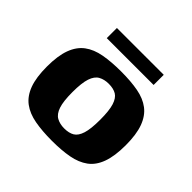

<svg xmlns="http://www.w3.org/2000/svg" viewBox="-137 -659 803 803"><g transform="rotate(45 265.0 -257.0)"><path d="M266 6Q209 6 165 -2Q121 -10 91.5 -32Q62 -54 47 -94.5Q32 -135 32 -199Q32 -263 47 -303.5Q62 -344 91.5 -366Q121 -388 165 -396Q209 -404 266 -404Q324 -404 367 -396Q410 -388 439 -366Q468 -344 483 -303.5Q498 -263 498 -199Q498 -135 483 -94Q468 -53 438.5 -31.5Q409 -10 366 -2Q323 6 266 6ZM266 -67Q294 -67 311.5 -77.5Q329 -88 338 -116.5Q347 -145 347 -199Q347 -253 338 -281.5Q329 -310 311.5 -320.5Q294 -331 266 -331Q240 -331 221 -320.5Q202 -310 192.5 -281.5Q183 -253 183 -199Q183 -145 192.5 -116.5Q202 -88 221 -77.5Q240 -67 266 -67ZM125 -460V-520H402V-460Z"/></g></svg>

Font: Genos Thin
Style: Bold
Weight: 700
Version: Version 1.010